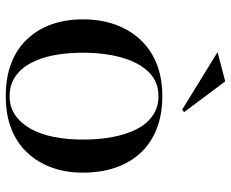

<svg xmlns="http://www.w3.org/2000/svg" viewBox="-86 -682 783 650"><g transform="rotate(90 305.0 -356.5)"><path d="M305 -515Q367 -515 415.5 -496Q464 -477 497 -441.5Q530 -406 547 -356.5Q564 -307 564 -246Q564 -189 547 -141.5Q530 -94 497 -58.5Q464 -23 416 -4Q368 15 305 15Q241 15 192.5 -4Q144 -23 111 -58.5Q78 -94 61.5 -141.5Q45 -189 45 -246Q45 -307 63 -356.5Q81 -406 114.5 -441.5Q148 -477 196 -496Q244 -515 305 -515ZM305 -502Q256 -502 223.5 -469Q191 -436 174.5 -378Q158 -320 158 -246Q158 -193 166.5 -148Q175 -103 193.5 -69Q212 -35 240 -16.5Q268 2 305 2Q341 2 368.5 -16.5Q396 -35 415 -68.5Q434 -102 443 -147.5Q452 -193 452 -246Q452 -302 443 -348.5Q434 -395 416 -429.5Q398 -464 370 -483Q342 -502 305 -502ZM351 -582 156 -702 255 -728 359 -589Z"/></g></svg>

Font: Kalnia
Style: Regular
Weight: 400
Designer: Frida Medrano
Foundry: Frida Medrano
Version: Version 1.105